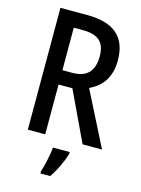

<svg xmlns="http://www.w3.org/2000/svg" viewBox="-137 -790 796 1087"><g transform="rotate(15 261.5 -246.5)"><path d="M234 -714H78V0H180V-292H261L399 0H513L352 -318C426 -352 469 -413 469 -510C469 -646 394 -714 234 -714ZM233 -625C322 -625 364 -590 364 -506C364 -419 322 -376 239 -376H180V-625ZM340 71V61H242C239 102 222 174 211 209V221H268C298 179 327 117 340 71Z"/></g></svg>

Font: Noto Sans Thai Cond Med
Style: Regular
Weight: 500
Width: 3
Designer: Monotype Design Team
Foundry: Monotype Imaging Inc.
Version: Version 2.002